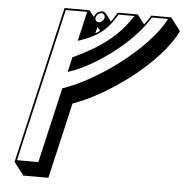

<svg xmlns="http://www.w3.org/2000/svg" viewBox="-61 -919 1009 1048"><g transform="rotate(5 444.0 -394.5)"><path d="M242.9 70.7 338.8 -344.7C524 -407.9 802.6 -608.4 888.4 -789.3L834 -860H725C715 -842.7 703.4 -825.5 690.5 -808.7L651 -860H542C530.5 -841.8 520.2 -824.7 508.7 -808.7L477.3 -849.6C472.5 -855.8 465 -859.6 456 -859.6C437.8 -859.6 418.7 -844.1 413.8 -825.2L387 -860H250L51.5 0L105.9 70.7ZM453.7 -752.8C446.4 -747.4 438.3 -742.2 429.4 -737L437.8 -773.5ZM180.8 -10H63.8L257.7 -850H374.7L337.3 -687.9L352 -693C476.8 -736 507.5 -788.1 546.5 -850H634C561.5 -737.8 470.2 -668.2 322 -598.4L316 -595.6L297.2 -514.1L311.7 -519C437.4 -561.1 638.1 -699 729.8 -850H818.7C728.6 -677.2 461.1 -485.5 283.1 -424.8L276 -422.3ZM423.6 -824.2C426.8 -838.2 441 -849.6 453.7 -849.6C466.3 -849.6 475.2 -838.2 472 -824.2C468.8 -810.2 454.6 -798.8 441.9 -798.8C429.3 -798.8 420.3 -810.2 423.6 -824.2Z"/></g></svg>

Font: Stormning
Style: AsgardObl
Weight: 400
Designer: Robert Jablonski, Mew Too
Foundry: Cannot Into Space Fonts
Version: Version 0.90